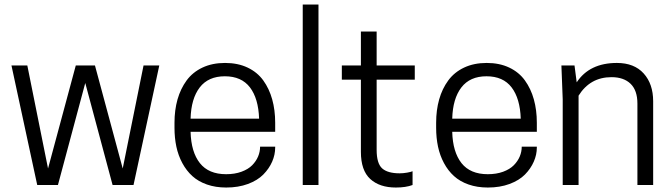

<svg xmlns="http://www.w3.org/2000/svg" viewBox="-20 -820 2976 851"><path d="M357.9 -452.1 236.8 0H145L30.8 -529.8H101.1L192.9 -73.2L315.9 -529.8H400.9L523.9 -73.2L616.2 -529.8H686L571.8 0H479Z M1199.7 -235.8H824.7Q827.1 -146 866 -96.9Q904.8 -47.9 982.4 -47.9Q1020.5 -47.9 1050.3 -58.8Q1080.1 -69.8 1097.7 -87.6Q1115.2 -105.5 1124 -126.5Q1132.8 -147.5 1132.8 -169.9H1199.7V-166Q1199.7 -134.3 1186.3 -103.5Q1172.9 -72.8 1147.2 -46.6Q1121.6 -20.5 1078.9 -4.6Q1036.1 11.2 982.4 11.2Q935.5 11.2 897.2 -2.2Q858.9 -15.6 832.5 -39.6Q806.2 -63.5 788.1 -97.2Q770 -130.9 761.7 -169.9Q753.4 -209 753.4 -253.9V-275.9Q753.4 -332 766.8 -379.4Q780.3 -426.8 807.1 -463.4Q834 -500 877.4 -520.5Q920.9 -541 977.5 -541Q1034.2 -541 1077.4 -520.5Q1120.6 -500 1147 -463.4Q1173.3 -426.8 1186.5 -379.4Q1199.7 -332 1199.7 -275.9ZM976.6 -481.9Q903.3 -481.9 865.2 -432.4Q827.1 -382.8 824.7 -293.9H1128.4Q1125.5 -383.3 1087.9 -432.6Q1050.3 -481.9 976.6 -481.9Z M1321.8 0V-799.8H1391.6V0Z M1649.4 -529.8H1818.4V-466.8H1649.4V-155.8Q1649.4 -95.7 1673.8 -73.7Q1698.2 -51.8 1751.5 -51.8Q1767.1 -51.8 1784.7 -54.9Q1802.2 -58.1 1808.6 -61V0Q1778.8 11.2 1734.4 11.2Q1662.6 11.2 1621.1 -26.6Q1579.6 -64.5 1579.6 -147V-466.8H1495.1V-529.8H1579.6V-680.2H1649.4Z M2359.4 -235.8H1984.4Q1986.8 -146 2025.6 -96.9Q2064.5 -47.9 2142.1 -47.9Q2180.2 -47.9 2210 -58.8Q2239.7 -69.8 2257.3 -87.6Q2274.9 -105.5 2283.7 -126.5Q2292.5 -147.5 2292.5 -169.9H2359.4V-166Q2359.4 -134.3 2345.9 -103.5Q2332.5 -72.8 2306.9 -46.6Q2281.2 -20.5 2238.5 -4.6Q2195.8 11.2 2142.1 11.2Q2095.2 11.2 2056.9 -2.2Q2018.6 -15.6 1992.2 -39.6Q1965.8 -63.5 1947.8 -97.2Q1929.7 -130.9 1921.4 -169.9Q1913.1 -209 1913.1 -253.9V-275.9Q1913.1 -332 1926.5 -379.4Q1939.9 -426.8 1966.8 -463.4Q1993.7 -500 2037.1 -520.5Q2080.6 -541 2137.2 -541Q2193.8 -541 2237.1 -520.5Q2280.3 -500 2306.6 -463.4Q2333 -426.8 2346.2 -379.4Q2359.4 -332 2359.4 -275.9ZM2136.2 -481.9Q2063 -481.9 2024.9 -432.4Q1986.8 -382.8 1984.4 -293.9H2288.1Q2285.2 -383.3 2247.6 -432.6Q2210 -481.9 2136.2 -481.9Z M2875 0H2805.2V-360.8Q2805.2 -419.4 2774.9 -448.7Q2744.6 -478 2690.4 -478Q2595.7 -478 2544.4 -396V0H2474.1V-379.9L2468.3 -529.8H2526.4L2536.1 -455.1Q2592.8 -541 2714.4 -541Q2791 -541 2833 -494.4Q2875 -447.8 2875 -371.1Z"/></svg>

Font: Cooper Hewitt
Style: Book
Weight: 705
Designer: Village Type and Design LLC
Foundry: Cooper Hewitt Smithsonian Design Museum
Version: 1.000